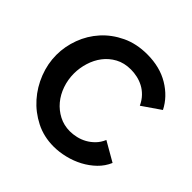

<svg xmlns="http://www.w3.org/2000/svg" viewBox="-182 -879 1051 1051"><g transform="rotate(45 343.0 -354.0)"><path d="M31 -360Q31 -425 54.5 -488.5Q78 -552 123 -602Q168 -652 233 -683Q298 -714 381 -714Q479 -714 550.5 -671Q622 -628 657 -559L551 -486Q537 -516 517 -536.5Q497 -557 474 -569Q451 -581 426 -586.5Q401 -592 377 -592Q325 -592 286.5 -571Q248 -550 222.5 -516.5Q197 -483 184 -440.5Q171 -398 171 -356Q171 -309 186 -265.5Q201 -222 228.5 -189Q256 -156 294.5 -136Q333 -116 379 -116Q403 -116 429 -122Q455 -128 478.5 -141Q502 -154 522 -174.5Q542 -195 554 -224L667 -159Q650 -119 618.5 -88.5Q587 -58 547.5 -37Q508 -16 463 -5Q418 6 375 6Q299 6 236 -26Q173 -58 127.5 -109.5Q82 -161 56.5 -226.5Q31 -292 31 -360Z"/></g></svg>

Font: PTCRaleway
Style: Bold
Weight: 700
Designer: Matt McInerney, Pablo Impallari, Rodrigo Fuenzalida
Foundry: Matt McInerney, Pablo Impallari, Rodrigo Fuenzalida
Version: Version 3.000g; ttfautohint (v1.5) -l 8 -r 28 -G 28 -x 14 -D